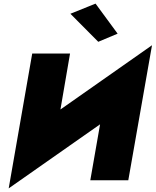

<svg xmlns="http://www.w3.org/2000/svg" viewBox="-20 -996 860 1061"><path d="M369 -920 523 -765 630 -810 508 -976ZM367 -700H158L28 45L533 -309L479 0H689L820 -746L314 -391Z"/></svg>

Font: Jost* Black
Style: Italic
Weight: 900
Italic angle: -10°
Version: Version 3.7